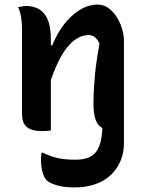

<svg xmlns="http://www.w3.org/2000/svg" viewBox="-20 -568 640 838"><path d="M311 129Q347 129 373 116.5Q399 104 413 70Q427 36 427 -26L521 0Q521 15 521 25.5Q521 36 521 43.5Q521 51 521 57Q521 99 506 134.5Q491 170 463.5 196Q436 222 396 236Q356 250 306 250Q260 250 229 241Q198 232 184 219Q172 207 165.5 182.5Q159 158 159 132Q159 122 159.5 114Q160 106 162 98H166Q198 114 230 121.5Q262 129 311 129ZM407 -548Q431 -548 451.5 -534Q472 -520 487.5 -496.5Q503 -473 512 -445Q521 -417 521 -388Q521 -348 521 -308.5Q521 -269 521 -229Q521 -189 521 -149Q521 -105 521 -72.5Q521 -40 521 0Q514 2 507 3.5Q500 5 490 5Q439 5 413.5 -19Q388 -43 388 -115Q388 -151 390 -183Q392 -215 395 -246.5Q398 -278 403 -310.5Q408 -343 414 -378Q406 -396 394 -405.5Q382 -415 367 -415Q341 -415 316.5 -400.5Q292 -386 269 -356Q246 -326 225 -278Q204 -230 184 -163L183 -370H208Q229 -422 259.5 -461.5Q290 -501 328 -524.5Q366 -548 407 -548ZM95 -542Q125 -542 149.5 -528.5Q174 -515 188 -483Q202 -451 202 -395Q202 -328 202 -259Q202 -190 202 -124Q202 -58 202 1Q196 2 189 3Q182 4 175.5 4Q169 4 163 4Q138 4 121.5 -1Q105 -6 95 -15.5Q85 -25 80.5 -38.5Q76 -52 76 -69Q76 -119 76 -167Q76 -215 76 -260.5Q76 -306 76 -351Q76 -396 76 -441Q76 -469 72 -493.5Q68 -518 59 -537Q65 -538 71 -539Q77 -540 83.5 -541Q90 -542 95 -542Z"/></svg>

Font: Recursive Casual SemiBold
Style: Regular
Weight: 600
Version: Version 1.047